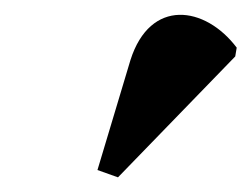

<svg xmlns="http://www.w3.org/2000/svg" viewBox="-20 -844 343 262"><path d="M141 -602 301 -767 303 -779C260 -836 185 -847 158 -762L113 -612Z"/></svg>

Font: Noto Serif Display Condensed Black
Style: Italic
Weight: 900
Width: 3
Italic angle: -12°
Designer: Monotype Design Team
Foundry: Monotype Imaging Inc.
Version: Version 2.009